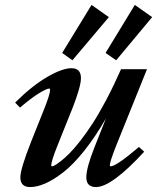

<svg xmlns="http://www.w3.org/2000/svg" viewBox="-20 -738 629 769"><path d="M270 -496.6 229 -525.9 346.7 -718.3 416 -669.4ZM445.3 -496.6 402.8 -525.9 520 -718.3 589.4 -669.4ZM100.6 11.2Q61.5 11.2 61.5 -27.8Q61.5 -61 105 -171.4L158.7 -305.7Q180.7 -362.3 180.7 -377.9Q180.7 -383.3 177.2 -383.3Q167 -383.3 136.5 -364.7Q106 -346.2 60.1 -307.1L40.5 -327.1Q108.4 -394.5 168.9 -429.7Q229.5 -464.8 266.1 -464.8Q304.2 -464.8 304.2 -425.3Q304.2 -391.6 271 -306.6L210.9 -156.7Q185.1 -92.3 185.1 -75.2Q185.1 -71.8 189 -71.8Q191.9 -71.8 200 -76.2Q208 -80.6 223.4 -92.5Q238.8 -104.5 257.1 -122.6Q275.4 -140.6 299.8 -171.6Q324.2 -202.6 349.6 -241.5Q375 -280.3 405.3 -337.4Q435.5 -394.5 464.8 -460.9H568.8L444.8 -153.3Q419.9 -89.8 419.9 -76.7Q419.9 -71.8 423.3 -71.8Q445.3 -71.8 536.6 -149.4L557.6 -130.4Q427.2 11.2 364.7 11.2Q325.7 11.2 325.7 -27.8Q325.7 -64.9 357.4 -145.5L404.3 -263.7Q361.3 -189 316.9 -133.5Q272.5 -78.1 233.4 -47.9Q194.3 -17.6 161.4 -3.2Q128.4 11.2 100.6 11.2Z"/></svg>

Font: Elstob 6pt
Style: Italic
Weight: 700
Italic angle: -20°
Designer: Peter S. Baker
Version: Version 1.015